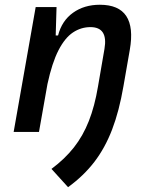

<svg xmlns="http://www.w3.org/2000/svg" viewBox="-20 -547 626 796"><path d="M36.6 0 127.9 -517.6H214.4L210.9 -399.9H220.7Q236.3 -460.9 282.7 -494.1Q329.1 -527.3 394 -527.3Q550.8 -527.3 518.1 -340.3L491.7 -189Q474.1 -86.4 444.8 -10Q415.5 66.4 371.1 124.3Q326.7 182.1 262.2 229L193.4 153.3Q248.5 112.3 286.4 64.2Q324.2 16.1 348.4 -45.4Q372.6 -106.9 386.2 -188L413.1 -344.2Q428.7 -434.6 355 -434.6Q315.9 -434.6 282.5 -412.4Q249 -390.1 222.4 -338.4Q195.8 -286.6 176.8 -198.7L141.6 0Z"/></svg>

Font: Cascadia Mono
Style: Italic
Weight: 400
Italic angle: -10°
Monospace: yes
Designer: Aaron Bell
Foundry: Saja Typeworks
Version: Version 2404.023; ttfautohint (v1.8.4)